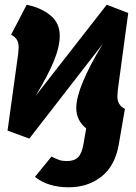

<svg xmlns="http://www.w3.org/2000/svg" viewBox="-20 -569 577 813"><path d="M477 -162Q477 -142 484.5 -129.5Q492 -117 509 -108L483 42Q468 132 410.5 178Q353 224 271 224Q183 224 128 180L198 94Q218 104 231 108.5Q244 113 263 113Q295 113 311 96.5Q327 80 334 38L345 -25Q303 -59 303 -112Q303 -198 415 -383L104 18L12 -16L57 -341Q59 -361 59 -368Q59 -388 51.5 -400.5Q44 -413 27 -422L93 -549Q155 -536 194 -503.5Q233 -471 233 -418Q233 -371 207.5 -309Q182 -247 130 -162L432 -549L523 -514L479 -189Q477 -169 477 -162Z"/></svg>

Font: Trujillo ExtraBold
Style: Italic
Weight: 800
Italic angle: -8°
Designer: Fira Sans original fonts by bBox Type GmbH, Carrois Corporate GbR, & Edenspiekermann AG / Changes by Cristiano Sobral
Foundry: Fira Sans original fonts by bBox Type GmbH, Carrois Corporate GbR, & Edenspiekermann AG / Changes by Cristiano Sobral
Version: Version 4.301;July 28, 2020;FontCreator 13.0.0.2655 64-bit